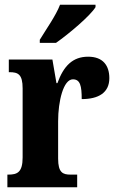

<svg xmlns="http://www.w3.org/2000/svg" viewBox="-20 -786 491 806"><path d="M147 -619V-606H215C271 -645 360 -721 381 -756V-766H232C215 -721 173 -662 147 -619ZM11 0H304V-53H276C244 -53 224 -61 224 -120V-277C224 -361 246 -453 286 -453C317 -453 323 -425 323 -370C394 -370 439 -397 439 -458C439 -510 413 -548 350 -548C285 -548 247 -509 221 -437H217L200 -536H17V-483H20C56 -483 75 -474 75 -415V-125C75 -62 52 -53 15 -53H11Z"/></svg>

Font: Noto Serif Tamil ExtraCondensed ExtraBold
Style: Regular
Weight: 800
Width: 2
Designer: Indian Type Foundry, Tom Grace, and the Monotype Design Team
Foundry: Monotype Imaging Inc.
Version: Version 2.004